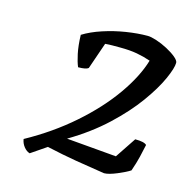

<svg xmlns="http://www.w3.org/2000/svg" viewBox="-72 -839 556 564"><g transform="rotate(15 206.0 -556.5)"><path d="M65 -345Q55 -348 47 -358Q39 -368 37 -381Q115 -424 177 -478.5Q239 -533 279.5 -590.5Q320 -648 335 -699Q315 -706 293 -710Q271 -714 241 -714Q230 -714 219 -714Q208 -714 196 -713L168 -632Q161 -626 137 -626Q131 -640 126 -663.5Q121 -687 120 -720Q144 -735 177.5 -746Q211 -757 246 -762.5Q281 -768 311 -768Q321 -768 338 -762.5Q355 -757 372 -748Q389 -739 400.5 -729.5Q412 -720 412 -713Q412 -697 396.5 -662.5Q381 -628 350 -585Q319 -542 271.5 -497.5Q224 -453 160 -415L312 -402L354 -465Q382 -465 389 -457Q385 -438 380.5 -419Q376 -400 367 -374Q355 -366 330 -355.5Q305 -345 291 -345Q245 -352 203 -359Q161 -366 112 -377Z"/></g></svg>

Font: Texturina
Style: Italic
Weight: 400
Italic angle: -11°
Designer: Guillermo Torres Carreño
Foundry: Omnibus-Type
Version: Version 1.002; ttfautohint (v1.8.3)